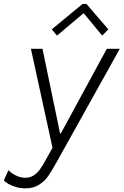

<svg xmlns="http://www.w3.org/2000/svg" viewBox="-77 -770 646 1003"><path d="M-57.1 172.4 -32.7 119.1Q-19.5 133.8 5.1 146.2Q29.8 158.7 55.2 158.7Q80.6 158.7 99.6 145.8Q118.7 132.8 131.3 115.2Q144 97.7 159.2 70.3L164.6 60.5L197.3 2L84.5 -515.1H145L236.8 -72.8H240.7L481 -515.1H548.8L216.8 80.6Q191.9 125.5 173.8 151.1Q155.8 176.8 126.5 195.3Q97.2 213.9 55.7 213.9Q30.8 213.9 7.6 207.3Q-15.6 200.7 -32.7 190.9Q-49.8 181.2 -57.1 172.4ZM193.4 -616.7 354.5 -749.5H374.5L488.8 -616.7L457 -584L361.8 -699.2H357.4L220.7 -584Z"/></svg>

Font: Reddit Sans Chocolate Light
Style: Italic
Weight: 300
Italic angle: -11.25°
Designer: Stephen Hutchings
Version: Version 1.013